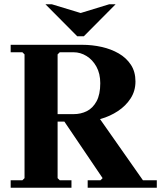

<svg xmlns="http://www.w3.org/2000/svg" viewBox="-20 -880 755 900"><path d="M391 0V-35H451L461 -45L273 -323H448L650 -35H715V0ZM365 -670Q412 -670 456.5 -660Q501 -650 536.5 -629.5Q572 -609 593.5 -576.5Q615 -544 615 -498Q615 -454 592.5 -419Q570 -384 533 -359.5Q496 -335 452 -322.5Q408 -310 365 -310H205L250 -355V-45L260 -35H315V0H30V-35H85L95 -45V-625L85 -635H30V-670ZM250 -300 205 -345H325Q359 -345 387 -359Q415 -373 432.5 -405Q450 -437 450 -490Q450 -535 432 -567.5Q414 -600 385.5 -617.5Q357 -635 325 -635H260L250 -625ZM492 -860H522L373 -710H342L193 -860H223L358 -819Z"/></svg>

Font: Brygada 1918
Style: Bold
Weight: 700
Designer: Mateusz Machalski | Borys Kosmynka | Przemek Hoffer
Foundry: NIEPODLEGLA 2018
Version: Version 3.006